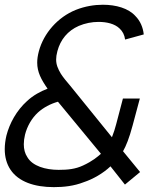

<svg xmlns="http://www.w3.org/2000/svg" viewBox="-20 -754 692 789"><path d="M201.1 15C242.1 15 283.8 10.5 324.6 -5.5C361.3 -17.5 403.7 -41.5 434 -70.5L493.4 4.5L555.7 -47L485.6 -132.5C497.9 -154 510.8 -185.5 525 -238.5L554.6 -349H485.1L457.4 -243.5C452.7 -226 447.5 -208.5 440 -190L268.7 -401.5C254.2 -418.5 240.2 -435 230 -451C217.9 -471.6 210.7 -488.2 210.7 -509.4C210.7 -519.5 212.3 -530.7 215.9 -544C228.6 -591.5 258.2 -627.5 303.6 -647.5C329.5 -658.5 357.5 -664 385 -664C418.5 -664 451 -656.5 471.3 -637C483.7 -625.5 491.7 -610.5 494.1 -591.5L570.7 -612.5C567.9 -641 556.2 -668.5 536.5 -688C508 -720 456.9 -734.5 402.9 -734.5C367.9 -734.5 329.8 -728.5 291.8 -713.5C217.2 -683.5 159.6 -617.5 139.7 -543.5C135.1 -526.2 132.9 -510.8 132.9 -496.6C132.9 -457.8 149.1 -427.5 175.5 -389.5C146.5 -378.5 116.7 -362.5 91.4 -339C48 -300 19.4 -247.5 6.4 -197C1.9 -177.6 -0.5 -158.8 -0.5 -141C-0.5 -109.6 6.9 -81 23.2 -56.5C56.1 -7.5 120.6 15 201.1 15ZM221.1 -56C167.1 -56 113.3 -71.5 92.2 -108.5C82.4 -123.1 77.8 -141 77.8 -161.2C77.8 -173.5 79.5 -186.7 82.8 -200.5C91.6 -235 109.8 -267.5 135.7 -291.5C158.8 -312.5 187.9 -327.5 218.1 -336L394.8 -122C380.4 -109.5 361.4 -92.5 321.4 -74C289.4 -59 258.6 -56 221.1 -56Z"/></svg>

Font: Manrope
Style: RegularItalic
Weight: 400
Italic angle: -15°
Designer: Mikhail Sharanda
Foundry: Mikhail Sharanda
Version: Version 4.502;hotconv 1.0.109;makeotfexe 2.5.65596